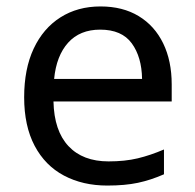

<svg xmlns="http://www.w3.org/2000/svg" viewBox="-20 -566 604 596"><path d="M292 -546Q361 -546 410.5 -516Q460 -486 486.5 -431.5Q513 -377 513 -304V-251H146Q148 -160 192.5 -112.5Q237 -65 317 -65Q368 -65 407.5 -74.5Q447 -84 489 -102V-25Q448 -7 408 1.5Q368 10 313 10Q237 10 178.5 -21Q120 -52 87.5 -113.5Q55 -175 55 -264Q55 -352 84.5 -415Q114 -478 167.5 -512Q221 -546 292 -546ZM291 -474Q228 -474 191.5 -433.5Q155 -393 148 -321H421Q420 -389 389 -431.5Q358 -474 291 -474Z"/></svg>

Font: Noto Sans Phoenician
Style: Regular
Weight: 400
Designer: Monotype Design Team
Foundry: Monotype Imaging Inc.
Version: Version 2.001; ttfautohint (v1.8.4.7-5d5b)